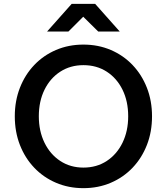

<svg xmlns="http://www.w3.org/2000/svg" viewBox="-20 -963 868 999"><path d="M414 16Q337 16 271.5 -12Q206 -40 158 -90.5Q110 -141 83.5 -209Q57 -277 57 -358Q57 -438 83.5 -506Q110 -574 158 -624.5Q206 -675 271.5 -703Q337 -731 414 -731Q491 -731 556.5 -703Q622 -675 670 -624.5Q718 -574 744.5 -506Q771 -438 771 -358Q771 -277 744.5 -209Q718 -141 670 -90.5Q622 -40 556.5 -12Q491 16 414 16ZM414 -91Q483 -91 535.5 -125.5Q588 -160 617.5 -220.5Q647 -281 647 -358Q647 -436 617.5 -496Q588 -556 535.5 -590Q483 -624 414 -624Q346 -624 293.5 -590Q241 -556 211.5 -496Q182 -436 182 -358Q182 -281 211.5 -220.5Q241 -160 293.5 -125.5Q346 -91 414 -91ZM603 -799H491L413 -876L336 -799H225L353 -943H475Z"/></svg>

Font: Wix Madefor Text SemiBold
Style: Regular
Weight: 600
Designer: Dalton Maag Ltd
Foundry: Dalton Maag Ltd
Version: Version 3.100